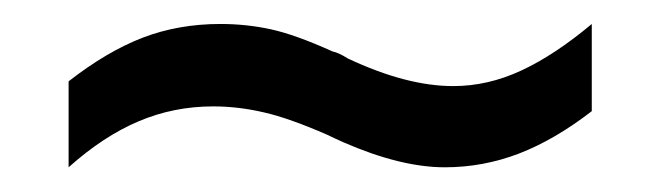

<svg xmlns="http://www.w3.org/2000/svg" viewBox="-20 -336 540 157"><path d="M463.9 -316.4V-245.1Q433.6 -221.7 404.3 -210.4Q375 -199.2 343.8 -199.2Q307.6 -199.2 260.7 -219.7Q252 -223.6 248 -225.6Q216.8 -239.3 195.8 -244.1Q174.8 -249 154.3 -249Q122.1 -249 93.3 -236.8Q64.5 -224.6 36.1 -199.2V-269.5Q67.4 -293.9 96.7 -305.2Q126 -316.4 160.2 -316.4Q181.6 -316.4 201.7 -312Q221.7 -307.6 252 -293.9Q256.8 -293 264.6 -288.1Q312.5 -265.6 350.6 -265.6Q378.9 -265.6 406.2 -278.3Q433.6 -291 463.9 -316.4Z"/></svg>

Font: BabelStone Pseudographica Colour
Style: Regular
Weight: 400
Designer: Andrew West
Foundry: BabelStone
Version: Version 16.0.0